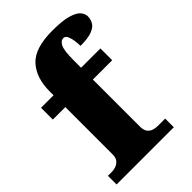

<svg xmlns="http://www.w3.org/2000/svg" viewBox="-226 -862 956 956"><g transform="rotate(-45 252.0 -384.0)"><path d="M13 0V-61H42Q51 -61 66 -65Q81 -69 93 -82Q105 -95 105 -121V-453H17V-536H105V-563Q105 -659 155 -713.5Q205 -768 328 -768Q402 -768 440 -756Q478 -744 491 -727Q504 -710 504 -693Q504 -673 494 -655Q484 -637 456 -626Q428 -615 374 -615Q374 -629 371.5 -649.5Q369 -670 362 -686.5Q355 -703 341 -703Q322 -703 310.5 -679.5Q299 -656 299 -588V-536H435V-453H299V-121Q299 -95 310 -82Q321 -69 336 -65Q351 -61 362 -61H416V0Z"/></g></svg>

Font: Noto Serif Tamil Black
Style: Italic
Weight: 900
Italic angle: -12°
Designer: Indian Type Foundry, Tom Grace, and the Monotype Design Team
Foundry: Monotype Imaging Inc.
Version: Version 2.003; ttfautohint (v1.8.4.7-5d5b)